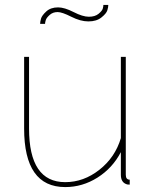

<svg xmlns="http://www.w3.org/2000/svg" viewBox="-20 -750 616 780"><path d="M214 -701Q195 -701 182 -689.5Q169 -678 166 -668.5Q163 -659 163 -653H143Q143 -661 146.5 -674Q150 -687 168 -703.5Q186 -720 216 -720Q242 -720 279 -701Q316 -682 341 -682Q366 -682 380.5 -694Q395 -706 397.5 -715Q400 -724 400 -730H420Q420 -721 416 -708Q412 -695 392 -679Q372 -663 339 -663Q307 -663 269.5 -682Q232 -701 214 -701ZM78 -228V-519H98V-228Q98 -10 245 -10Q320 -10 384 -60.5Q448 -111 471 -189V-519H491V-40Q491 -20 507 -20V0Q496 0 493 -2Q471 -10 471 -40V-132Q437 -67 376 -28.5Q315 10 245 10Q78 10 78 -228Z"/></svg>

Font: Raleway-v4020 Thin
Style: Regular
Weight: 250
Designer: Matt McInerney, Pablo Impallari, Rodrigo Fuenzalida
Foundry: Matt McInerney, Pablo Impallari, Rodrigo Fuenzalida
Version: Version 4.020;PS 004.020;hotconv 1.0.88;makeotf.lib2.5.64775